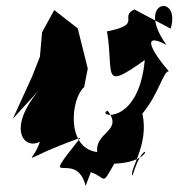

<svg xmlns="http://www.w3.org/2000/svg" viewBox="-20 -552 608 630"><path d="M278 13C331 31 312 61 355 -15C502 -20 458 -121 415 24C401 9 471 -78 447 -179C502 -245 516 -320 534 -318C477 -384 442 -449 526 -405C421 -550 575 -576 540 -458L421 -521C369 -496 450 -472 331 -449C355 -308 309 -251 455 -355C435 -137 293 -170 333 -189C386 -121 291 -120 299 -53C195 -66 213 -230 256 -266L268 -327L235 -459L158 -519L118 -446L111 -366L85 -300L22 -162L137 -288C-8 -141 55 -57 111 -87C85 -8 28 -22 244 -100C99 82 229 -70 261 58Z"/></svg>

Font: Asimov Silicon
Style: Regular
Weight: 400
Designer: Google
Version: Version 2.000980; 2014